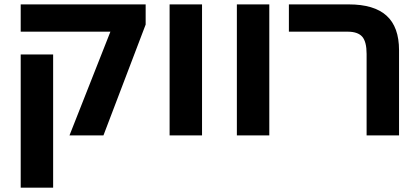

<svg xmlns="http://www.w3.org/2000/svg" viewBox="-20 -622 1928 882"><path d="M299.2 0 487.2 -476.5H75.1V-601.8H649.1V-509.2L455.2 0ZM75.1 240V-371.8H224.1V240Z M759.1 0V-601.8H908.1V0Z M1068.1 0V-601.8H1217.1V0Z M1664.1 0V-374.2Q1664.1 -430.4 1643.9 -453.5Q1623.7 -476.5 1576.6 -476.5H1307.1V-601.8H1582.6Q1698.4 -601.8 1755.7 -550Q1813.1 -498.1 1813.1 -391.2V0Z"/></svg>

Font: Noto Sans Hebrew
Style: Regular
Weight: 400
Designer: Monotype Design Team
Foundry: Monotype Imaging Inc.
Version: Version 2.003;January 10, 2023;FontCreator 14.0.0.2877 64-bi